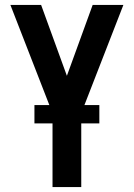

<svg xmlns="http://www.w3.org/2000/svg" viewBox="-20 -755 540 775"><path d="M192 0H308V-298L478 -735H354L250 -449L146 -735H22L192 -298ZM119 -257H381V-331H119Z"/></svg>

Font: Iosevka SS09
Style: Bold
Weight: 700
Monospace: yes
Designer: Belleve Invis
Foundry: Belleve Invis
Version: Version 5.2.1; ttfautohint (v1.8.3)